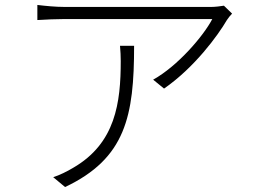

<svg xmlns="http://www.w3.org/2000/svg" viewBox="-20 -730 1040 776"><path d="M918 -675 885 -707C874 -705 849 -702 835 -702C770 -702 279 -702 240 -702C205 -702 164 -706 131 -710V-649C166 -651 205 -653 240 -653C278 -653 763 -653 838 -653C802 -584 698 -463 599 -408L643 -372C766 -457 861 -587 897 -649C903 -658 911 -668 918 -675ZM522 -545H465C467 -523 468 -503 468 -483C468 -315 447 -151 276 -52C253 -38 219 -21 195 -14L243 26C488 -90 522 -261 522 -545Z"/></svg>

Font: Noto Sans CJK SC Light
Style: Regular
Weight: 300
Designer: Ryoko NISHIZUKA 西塚涼子 (kana, bopomofo & ideographs); Paul D. Hunt (Latin, Greek & Cyrillic); Sandoll Communications 산돌커뮤니
Foundry: Adobe
Version: Version 2.004;hotconv 1.0.118;makeotfexe 2.5.65603